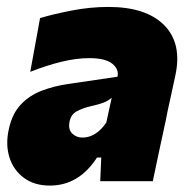

<svg xmlns="http://www.w3.org/2000/svg" viewBox="-20 -536 566 568"><path d="M127.5 13Q81.5 13 50.8 -9.8Q20 -32.5 8 -70.2Q-4 -108 6 -153.5Q16 -200 41.8 -227Q67.5 -254 103.8 -267.8Q140 -281.5 181 -287.5L327.5 -309Q332.5 -331 312.2 -347.5Q292 -364 244 -364Q205.5 -364 161.5 -353.2Q117.5 -342.5 69.5 -323.5L98.5 -482.5Q136.5 -494 191.8 -504.8Q247 -515.5 300.5 -515.5Q412 -515.5 465.5 -461.8Q519 -408 499 -314Q493 -287.5 487.8 -262Q482.5 -236.5 476.5 -210.5L470 -178Q461.5 -138.5 452 -94.5Q442.5 -50.5 432 0H276.5L279.5 -70H267Q213.5 13 127.5 13ZM224 -129Q244.5 -129 262.5 -140.8Q280.5 -152.5 294.5 -173.5L310.5 -247Q301 -238.5 287.8 -233Q274.5 -227.5 243.5 -220.5Q223 -215.5 206.2 -206.2Q189.5 -197 185.5 -175Q181.5 -152.5 193.8 -140.8Q206 -129 224 -129Z"/></svg>

Font: Commissioner ExtraBold
Style: Italic
Weight: 800
Italic angle: -12°
Designer: Kostas Bartsokas
Foundry: Kostas Bartsokas
Version: Version 1.000; ttfautohint (v1.8.3)